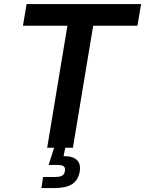

<svg xmlns="http://www.w3.org/2000/svg" viewBox="-20 -748 734 972"><path d="M96.2 -617.7 114.7 -727.5H694.3L675.8 -617.7H451.7L349.1 0H218.8L321.3 -617.7ZM189.5 204.1 198.2 147.9H258.8Q283.2 147.9 294.7 141.1Q306.2 134.3 308.6 117.7Q311.5 101.6 302.7 94.2Q293.9 86.9 269 86.9H226.1L261.2 -22H314L310.5 0L301.8 42.5Q347.7 42 368.7 61.5Q389.6 81.1 383.8 119.1Q376.5 163.6 345.7 183.8Q314.9 204.1 254.4 204.1Z"/></svg>

Font: Inter 16pt SemiBold
Style: Italic
Weight: 600
Italic angle: -9.3988°
Version: Version 4.001;git-66647c0bb